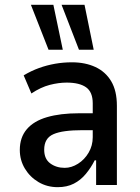

<svg xmlns="http://www.w3.org/2000/svg" viewBox="-20 -766 579 795"><path d="M219 9Q175 9 139.5 -12Q104 -33 83 -68Q62 -103 62 -145Q62 -197 91 -231Q120 -265 175 -281Q230 -297 307 -297H378V-227H322Q281 -227 251 -223Q221 -219 201.5 -210.5Q182 -202 172.5 -186Q163 -170 163 -146Q163 -108 188 -89.5Q213 -71 248 -71Q276 -71 303 -88Q330 -105 347 -134Q364 -163 364 -198V-338Q364 -385 336.5 -404.5Q309 -424 256 -424Q223 -424 186 -414.5Q149 -405 110 -379L78 -454Q110 -473 142 -484.5Q174 -496 208 -502Q242 -508 278 -508Q333 -508 375 -488.5Q417 -469 440.5 -429.5Q464 -390 464 -328V0H378V-102H372Q357 -72 335.5 -46Q314 -20 285.5 -5.5Q257 9 219 9ZM307 -560 235 -746H330L368 -560ZM181 -560 108 -746H201L240 -560Z"/></svg>

Font: Nunito Sans 7pt Condensed SemiBold
Style: Regular
Weight: 600
Width: 3
Designer: Vernon Adams
Foundry: Vernon Adams
Version: Version 3.101;gftools[0.9.27]